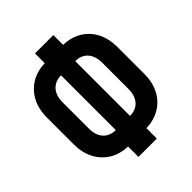

<svg xmlns="http://www.w3.org/2000/svg" viewBox="-221 -894 1043 1043"><g transform="rotate(-45 300.0 -372.5)"><path d="M229.5 25V-55Q169.5 -56.7 124.6 -84Q79.8 -111.2 54.4 -159.4Q29 -207.6 29 -272.3V-476.9Q29 -542.8 54.3 -590.7Q79.6 -638.6 124.6 -666Q169.5 -693.3 229.5 -695V-770H370.5V-695Q430.6 -693.3 475.9 -666Q521.2 -638.6 546.1 -590.3Q571 -541.9 571 -476.9V-272.3Q571 -207.6 546 -159.4Q521.1 -111.2 475.8 -84Q430.5 -56.7 370.5 -55V25ZM245.4 -165V-585.9Q216.1 -585.9 193.8 -572.8Q171.5 -559.7 159.7 -535.1Q147.8 -510.6 147.8 -476.9V-272.3Q147.8 -239.8 159.7 -215.4Q171.5 -191 193.8 -178Q216.1 -165 245.4 -165ZM354.6 -165Q384.9 -165 406.7 -178Q428.5 -191 440.3 -215.4Q452.2 -239.8 452.2 -272.3V-476.9Q452.2 -510.6 440.3 -535.1Q428.5 -559.7 406.7 -572.8Q384.9 -585.9 354.6 -585.9Z"/></g></svg>

Font: JetBrains Mono
Style: Regular
Weight: 400
Monospace: yes
Designer: Philipp Nurullin, Konstantin Bulenkov
Foundry: JetBrains
Version: Version 2.305